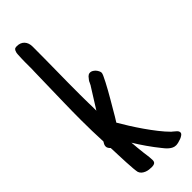

<svg xmlns="http://www.w3.org/2000/svg" viewBox="-240 -696 744 744"><g transform="rotate(-45 132.0 -324.0)"><path d="M263.7 7.3Q263.7 12.7 257.8 17.1Q252 21.5 244.4 24.4Q236.8 27.3 229 29.1Q221.2 30.8 216.8 30.8Q208.5 30.8 201.7 27.6Q194.8 24.4 189 19.5Q183.1 14.6 178 8.8Q172.9 2.9 168.5 -2.9Q151.4 -23.9 133.3 -49.8Q115.2 -75.7 101.1 -99.1Q101.1 -97.2 101.6 -94.2Q102.1 -91.3 102.1 -89.4Q103 -79.1 103.8 -69.1Q104.5 -59.1 106 -48.8Q106.4 -43 107.2 -37.4Q107.9 -31.7 108.9 -25.4Q109.9 -17.6 110.8 -9.8Q111.8 -2 111.8 6.3Q111.8 16.6 106 20.3Q100.1 23.9 90.3 23.9Q83.5 23.9 75.7 22.9Q67.9 22 60.5 19Q53.2 16.1 47.4 11.2Q41.5 6.3 38.6 -1.5Q37.1 -7.3 35.6 -23.4Q34.2 -39.6 33.2 -59.3Q32.2 -79.1 31.5 -99.1Q30.8 -119.1 30.3 -132.3Q30.3 -135.3 30 -137.2Q29.8 -139.2 29.8 -141.1Q25.9 -144.5 22.9 -149.4Q20 -154.3 20 -158.7Q20 -165 22.5 -169.9Q24.9 -174.8 27.8 -179.2Q24.9 -239.3 24.9 -298.8Q24.9 -348.1 26.1 -396.7Q27.3 -445.3 28.3 -494.1L29.8 -559.6Q30.3 -564.5 30.3 -572.3Q30.3 -580.1 30.3 -588.9Q30.3 -599.6 30.3 -611.3Q30.3 -623 30.8 -633.3Q31.2 -643.6 31.7 -651.9Q32.2 -660.2 33.7 -664.1V-663.6Q35.6 -670.9 39.1 -674.3Q42.5 -677.7 50.8 -677.7Q71.3 -677.7 82.5 -665.5Q93.8 -653.3 93.8 -632.8Q93.8 -600.1 93.5 -567.6Q93.3 -535.2 92.8 -502.4Q92.3 -469.7 92 -437.3Q91.8 -404.8 91.8 -372.1Q91.8 -360.4 92 -348.4Q92.3 -336.4 92.3 -324.2Q92.8 -314.5 92.8 -304.2Q92.8 -293.9 92.8 -282.7L145.5 -366.7V-366.2L149.9 -375Q151.4 -377.4 151.6 -378.4Q151.9 -379.4 152.6 -381.1Q153.3 -382.8 156 -386.7Q158.7 -390.6 165.5 -398.4Q168 -400.9 171.4 -402.8Q174.8 -404.8 180.2 -404.8Q185.5 -404.8 191.2 -401.6Q196.8 -398.4 201.2 -393.6Q205.6 -388.7 208.5 -382.8Q211.4 -377 211.4 -372.1Q211.4 -368.2 207 -358.6Q202.6 -349.1 195.6 -335.4Q188.5 -321.8 179.7 -305.9Q170.9 -290 161.4 -273.9Q151.9 -257.8 143.1 -242.7Q134.3 -227.5 127.4 -215.8L114.7 -195.3Q126 -175.8 140.9 -152.1Q155.8 -128.4 172.4 -104.5Q189 -80.6 206.3 -58.6Q223.6 -36.6 240.2 -20L245.1 -16.1Q251 -11.7 257.3 -5.6Q263.7 0.5 263.7 7.3Z"/></g></svg>

Font: Just Another Hand
Style: Regular
Weight: 400
Designer: Astigmatic (AOETI)
Foundry: Astigmatic (AOETI)
Version: Version 1.000